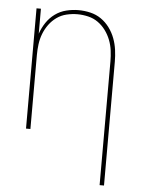

<svg xmlns="http://www.w3.org/2000/svg" viewBox="-53 -570 606 827"><g transform="rotate(5 250.0 -156.5)"><path d="M409 215V-320Q409 -343 406 -366.5Q403 -390 394.5 -412Q386 -434 372 -453Q358 -472 339 -485.5Q320 -499 296.5 -504.5Q273 -510 250 -510Q227 -510 203.5 -504.5Q180 -499 161 -485.5Q142 -472 128 -453Q114 -434 105.5 -412Q97 -390 94 -366.5Q91 -343 91 -320V0H72V-520H91V-412Q100 -438 115 -460.5Q130 -483 152 -499Q174 -515 200.5 -521.5Q227 -528 253 -528Q279 -528 304.5 -522Q330 -516 351 -501.5Q372 -487 387.5 -466Q403 -445 412 -421Q421 -397 424.5 -371.5Q428 -346 428 -320V215Z"/></g></svg>

Font: Iosevka Curly Thin
Style: Regular
Weight: 100
Monospace: yes
Designer: Belleve Invis
Foundry: Belleve Invis
Version: Version 22.1.2; ttfautohint (v1.8.4)